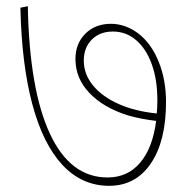

<svg xmlns="http://www.w3.org/2000/svg" viewBox="-20 -647 609 621"><path d="M333 -46Q245 -46 182 -113.5Q119 -181 84.5 -310Q50 -439 46 -622L70 -627Q75 -358 141 -215.5Q207 -73 328 -73Q393 -73 433.5 -121Q474 -169 485 -256Q434 -262 393 -274Q314 -299 269 -346.5Q224 -394 224 -456Q224 -506 256 -538Q288 -570 339 -570Q385 -570 427 -539Q469 -507 493 -448Q517 -389 517 -317Q517 -191 468 -118.5Q419 -46 333 -46ZM251 -451Q251 -407 281 -370.5Q311 -334 364 -310.5Q417 -287 487 -280Q489 -300 489 -322Q489 -389 471 -439Q453 -489 420.5 -517Q388 -545 345 -545Q303 -545 277 -519Q251 -493 251 -451Z"/></svg>

Font: Noto Serif Devanagari Thin
Style: Regular
Weight: 100
Designer: Universal Thirst, Indian Type Foundry and the Monotype Design Team
Foundry: Monotype Imaging Inc.
Version: Version 2.004; ttfautohint (v1.8.4.7-5d5b)